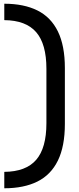

<svg xmlns="http://www.w3.org/2000/svg" viewBox="-20 -770 423 1030"><path d="M3 240V152Q119 151 174 87.5Q229 24 229 -109V-401Q229 -534 174 -597.5Q119 -661 3 -662V-750Q108 -750 180.5 -714Q253 -678 290.5 -601.5Q328 -525 328 -405V-105Q328 15 290.5 91.5Q253 168 180.5 204Q108 240 3 240Z"/></svg>

Font: Space Grotesk Medium
Style: Regular
Weight: 500
Designer: Florian Karsten
Foundry: Florian Karsten
Version: Version 2.000